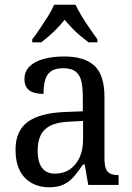

<svg xmlns="http://www.w3.org/2000/svg" viewBox="-20 -786 563 816"><path d="M188 10Q148 10 115.5 -7.5Q83 -25 64.5 -60.5Q46 -96 46 -150Q46 -230 98 -268Q150 -306 256 -310L332 -313V-373Q332 -410 326.5 -437.5Q321 -465 303 -480.5Q285 -496 248 -496Q214 -496 196 -482.5Q178 -469 171.5 -444.5Q165 -420 165 -387Q125 -387 104.5 -402Q84 -417 84 -450Q84 -483 106.5 -504.5Q129 -526 167 -536Q205 -546 253 -546Q338 -546 381 -507Q424 -468 424 -373V-114Q424 -86 429.5 -70.5Q435 -55 448 -48.5Q461 -42 481 -42H484V0H355L340 -87H333Q314 -59 295.5 -37Q277 -15 252 -2.5Q227 10 188 10ZM213 -48Q250 -48 276.5 -66Q303 -84 318 -116.5Q333 -149 333 -191V-272L275 -269Q224 -267 194.5 -252Q165 -237 152.5 -210.5Q140 -184 140 -145Q140 -114 148 -92.5Q156 -71 172 -59.5Q188 -48 213 -48ZM117 -619Q132 -638 149.5 -664Q167 -690 184 -717Q201 -744 210 -766H301Q311 -744 327.5 -717Q344 -690 362 -664Q380 -638 394 -619V-606H356Q339 -619 320.5 -634.5Q302 -650 285.5 -667.5Q269 -685 255 -702Q241 -685 224.5 -667.5Q208 -650 190 -634.5Q172 -619 155 -606H117Z"/></svg>

Font: Noto Serif SemiCondensed
Style: Regular
Weight: 400
Width: 4
Designer: Monotype Design Team
Foundry: Monotype Imaging Inc.
Version: Version 2.013